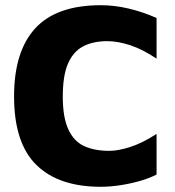

<svg xmlns="http://www.w3.org/2000/svg" viewBox="-20 -703 671 737"><path d="M367 14Q205 14 119.5 -70Q34 -154 34 -333Q34 -506 115.5 -594.5Q197 -683 367 -683Q420 -683 474.5 -670Q529 -657 581 -634V-478Q527 -514 479.5 -529.5Q432 -545 392 -545Q338 -545 300 -525.5Q262 -506 241.5 -460Q221 -414 221 -332Q221 -253 242 -207Q263 -161 302.5 -142.5Q342 -124 400 -124Q434 -124 480.5 -139Q527 -154 581 -189V-33Q554 -19 517.5 -8.5Q481 2 441.5 8Q402 14 367 14Z"/></svg>

Font: Maven Pro ExtraBold
Style: Regular
Weight: 800
Designer: Joe Prince
Foundry: Joe Prince
Version: Version 2.100